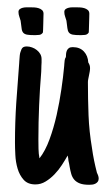

<svg xmlns="http://www.w3.org/2000/svg" viewBox="-20 -511 302 532"><path d="M229.5 -322.3Q229.5 -317.4 228.5 -312Q227.5 -306.6 226.6 -302.2Q225.6 -296.9 224.6 -292.2Q223.6 -287.6 223.6 -283.2Q223.6 -237.8 225.3 -192.1Q227.1 -146.5 234.9 -100.6Q237.3 -83 240.7 -66.4Q244.1 -49.8 248.5 -32.7L249.5 -29.8V-30.8Q251 -27.3 252.2 -23.7Q253.4 -20 253.4 -16.1Q253.4 -10.7 250.7 -7.3Q248 -3.9 244.1 -2Q240.2 0 235.6 0.5Q231 1 227.1 1Q210.9 1 201.4 -2.7Q191.9 -6.3 186 -12.9Q180.2 -19.5 177.5 -28.8Q174.8 -38.1 172.9 -49.3L171.4 -58.1Q169.4 -64.9 168.9 -72.8Q168.5 -76.7 168.2 -76.4Q168 -76.2 167.5 -80.1Q160.6 -67.9 151.6 -54Q142.6 -40 131.1 -28.1Q119.6 -16.1 106.4 -8.1Q93.3 0 78.1 0Q57.1 0 45.7 -12.7Q34.2 -25.4 28.8 -43.7Q23.4 -62 22.5 -81.8Q21.5 -101.6 21.5 -116.2Q21.5 -171.9 25.1 -226.6Q28.8 -281.2 33.2 -336.4Q33.2 -337.9 33.4 -340.3Q33.7 -342.8 33.7 -344.2Q34.2 -351.1 34.7 -356.9Q35.2 -362.8 37.1 -368.2V-367.7Q39.1 -375.5 42.7 -378.9Q46.4 -382.3 54.2 -382.3Q61.5 -382.3 68.8 -379.6Q76.2 -377 82 -372.3Q87.9 -367.7 91.6 -361.3Q95.2 -355 95.2 -347.2Q95.2 -343.3 95.2 -337.9Q95.2 -332.5 94.7 -328.6Q94.7 -325.2 94.5 -320.1Q94.2 -314.9 94.2 -311.5Q90.3 -264.6 88.4 -218.5Q86.4 -172.4 86.4 -125Q86.4 -111.8 86.7 -98.6Q86.9 -85.4 89.4 -72.3Q105.5 -92.8 117.2 -124.8Q128.9 -156.7 137 -192.6Q145 -228.5 150.1 -263.9Q155.3 -299.3 157.7 -326.7Q157.7 -328.1 158 -330.1Q158.2 -332 158.2 -333.5Q158.7 -338.9 159.2 -343.8Q159.7 -348.6 162.6 -353Q162.6 -357.4 163.1 -362.3Q163.6 -367.2 165.5 -371.3Q167.5 -375.5 171.1 -377.9Q174.8 -380.4 181.6 -380.4Q201.2 -380.4 212.4 -368.4Q223.6 -356.4 224.6 -337.9Q227.1 -334 228.3 -330.3Q229.5 -326.7 229.5 -322.3ZM31.2 -478Q31.2 -482.9 34.7 -485.6Q38.1 -488.3 43.2 -489.5Q48.3 -490.7 53.5 -490.7Q58.6 -490.7 62.5 -490.7Q67.4 -490.7 74 -490.5Q80.6 -490.2 86.4 -488.5Q92.3 -486.8 96.4 -483.2Q100.6 -479.5 100.6 -473.1Q100.6 -470.7 100.3 -462.6Q100.1 -454.6 99.9 -445.3Q99.6 -436 99.4 -428.5Q99.1 -420.9 98.6 -420.4Q94.7 -415 88.6 -414.3Q82.5 -413.6 77.1 -413.6Q62 -413.6 54.7 -415Q47.4 -416.5 43.9 -420.9Q40.5 -425.3 39.8 -433.1Q39.1 -440.9 37.1 -453.6Q35.6 -459.5 33.4 -465.3Q31.2 -471.2 31.2 -478ZM158.2 -478Q158.2 -482.9 161.6 -485.6Q165 -488.3 170.2 -489.5Q175.3 -490.7 180.4 -490.7Q185.5 -490.7 189.5 -490.7Q194.3 -490.7 200.9 -490.5Q207.5 -490.2 213.4 -488.5Q219.2 -486.8 223.4 -483.2Q227.5 -479.5 227.5 -473.1Q227.5 -470.7 227.3 -462.6Q227.1 -454.6 226.8 -445.3Q226.6 -436 226.3 -428.5Q226.1 -420.9 225.6 -420.4Q221.7 -415 215.6 -414.3Q209.5 -413.6 204.1 -413.6Q189 -413.6 181.6 -415Q174.3 -416.5 170.9 -420.9Q167.5 -425.3 166.7 -433.1Q166 -440.9 164.1 -453.6Q162.6 -459.5 160.4 -465.3Q158.2 -471.2 158.2 -478Z"/></svg>

Font: Just Another Hand
Style: Regular
Weight: 400
Designer: Astigmatic (AOETI)
Foundry: Astigmatic (AOETI)
Version: Version 1.001